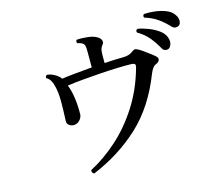

<svg xmlns="http://www.w3.org/2000/svg" viewBox="-109 -907 1218 1064"><g transform="rotate(-15 500.0 -374.5)"><path d="M306 17Q299 15 295.5 8.5Q292 2 294 -5Q376 -48 451.5 -115.5Q527 -183 587 -276Q647 -369 680 -486Q685 -501 681.5 -507.5Q678 -514 661 -515Q628 -516 582 -514.5Q536 -513 484 -509.5Q432 -506 381.5 -501.5Q331 -497 290 -491Q304 -456 310 -411Q316 -366 315 -319Q314 -301 299.5 -286Q285 -271 265 -271Q251 -271 239 -280Q227 -289 228 -305Q231 -364 231 -417.5Q231 -471 220 -510Q211 -548 185 -562Q184 -568 186.5 -573Q189 -578 195 -579Q232 -574 262 -546Q266 -542 269 -536Q304 -541 350.5 -545.5Q397 -550 444 -554V-644Q444 -660 442.5 -672.5Q441 -685 433 -692Q422 -701 402 -704Q398 -709 398.5 -715Q399 -721 404 -724Q430 -726 466 -722Q502 -718 522 -704Q534 -697 539 -684Q544 -671 534 -660Q525 -649 522 -637Q519 -625 519 -605V-559Q548 -561 573 -562Q598 -563 618 -563Q642 -563 656 -567Q670 -571 679 -578Q693 -589 701 -589Q709 -589 724 -580Q733 -575 748 -564Q763 -553 778.5 -541.5Q794 -530 802 -523Q817 -510 813.5 -498.5Q810 -487 794 -480Q781 -475 772.5 -462.5Q764 -450 758 -435Q690 -260 575 -153.5Q460 -47 306 17ZM879 -542Q870 -539 860 -542.5Q850 -546 842 -562Q823 -596 798.5 -625Q774 -654 736 -676Q731 -691 745 -695Q774 -690 806 -677.5Q838 -665 863 -646.5Q888 -628 896 -604Q904 -581 897.5 -563.5Q891 -546 879 -542ZM969 -652Q961 -647 950 -647.5Q939 -648 927 -661Q900 -690 869 -711.5Q838 -733 797 -745Q789 -756 800 -765Q829 -767 862.5 -763Q896 -759 925 -747.5Q954 -736 968 -715Q982 -696 981 -677.5Q980 -659 969 -652Z"/></g></svg>

Font: Zen Old Mincho Medium
Style: Regular
Weight: 500
Designer: Yoshimichi Ohira
Foundry: Positype
Version: Version 1.500